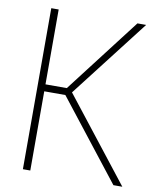

<svg xmlns="http://www.w3.org/2000/svg" viewBox="-83 -804 706 869"><g transform="rotate(10 269.5 -370.0)"><path d="M82 0V-740H116V-396H214L478 -740H518L240.5 -381L539 0H498L213 -364H116V0Z"/></g></svg>

Font: Encode Sans Condensed Thin
Style: Regular
Weight: 100
Width: 3
Designer: Multiple Designers
Foundry: Impallari Type
Version: Version 3.000; ttfautohint (v1.8.3) -l 8 -r 50 -G 200 -x 14 